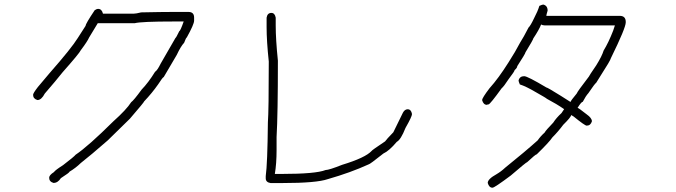

<svg xmlns="http://www.w3.org/2000/svg" viewBox="-20 -687 3040 864"><path d="M421.9 -647Q438 -647 443.4 -625.5H582Q591.8 -625.5 615.2 -631.3Q708.5 -633.3 761.7 -633.3H828.1Q853.5 -633.3 853.5 -607.9V-594.2Q853.5 -577.6 820.3 -518.1Q817.4 -518.1 808.6 -494.6Q793.5 -478.5 775.4 -439.9L716.8 -340.3Q712.4 -339.8 691.4 -307.1Q664.6 -268.6 628.9 -231Q628.9 -227.5 564.5 -152.8L464.8 -55.2Q388.2 11.7 343.8 46.4Q320.3 69.3 293 85.4Q293 89.8 253.9 114.7Q240.2 136.2 220.7 136.2Q201.2 130.4 201.2 112.8Q201.2 101.1 222.7 87.4Q228.5 78.6 263.7 56.2Q312.5 19 320.3 9.3Q377 -28.8 490.2 -141.1Q548.8 -193.4 570.3 -227.1Q582 -235.4 617.2 -283.7Q647.9 -315.4 677.7 -363.8Q688 -370.1 703.1 -400.9L769.5 -516.1Q772 -516.1 787.1 -547.4Q791.5 -547.4 806.6 -590.3H761.7Q614.7 -590.3 585.9 -582.5H419.9L380.9 -518.1Q374 -501.5 343.8 -461.4Q337.9 -447.8 261.7 -361.8L226.6 -318.8Q202.1 -290.5 181.6 -266.1Q166.5 -236.8 148.4 -236.8Q128.9 -242.7 128.9 -260.3Q128.9 -267.6 150.4 -295.4L203.1 -357.9Q301.8 -470.2 330.1 -516.1L365.2 -570.8Q365.2 -580.1 406.2 -641.1Q414.6 -647 421.9 -647Z M1201.2 -628.9Q1216.8 -628.9 1220.7 -607.4V-572.3Q1220.7 -509.8 1230.5 -414.1V-412.1Q1230.5 -173.8 1224.6 -70.3V-11.7Q1224.6 48.8 1216.8 95.7H1248Q1400.9 95.7 1445.3 78.1Q1460.4 78.1 1519.5 54.7Q1624 22.9 1652.3 -7.8Q1652.3 -10.3 1712.9 -50.8Q1718.3 -59.1 1750 -91.8L1793 -179.7Q1801.3 -195.3 1814.5 -195.3Q1830.1 -195.3 1834 -173.8Q1834 -162.6 1804.7 -111.3Q1783.7 -58.1 1765.6 -48.8Q1731 -7.8 1705.1 3.9Q1644 52.7 1638.7 52.7Q1557.6 89.8 1455.1 119.1Q1403.8 136.7 1252 136.7H1197.3Q1175.8 133.3 1175.8 115.2V105.5Q1183.6 50.3 1185.5 -136.7Q1189.5 -188.5 1189.5 -410.2Q1179.7 -502.9 1179.7 -564.5V-607.4Q1183.1 -628.9 1201.2 -628.9Z M2424.8 -666.5Q2444.3 -661.6 2444.3 -639.2Q2438.5 -620.1 2438.5 -615.7H2768.6Q2795.9 -615.7 2795.9 -588.4V-586.4Q2795.9 -561.5 2729.5 -426.3Q2726.6 -414.1 2682.6 -346.2L2663.1 -314.9Q2655.8 -309.6 2627.9 -268.1Q2615.2 -253.9 2602.5 -229Q2596.2 -229 2579.1 -201.7Q2583 -201.7 2620.1 -172.4Q2643.6 -155.8 2643.6 -141.1Q2637.7 -121.6 2620.1 -121.6Q2611.8 -121.6 2561.5 -162.6L2551.8 -168.5H2549.8Q2549.8 -160.2 2514.6 -125.5Q2491.7 -94.7 2465.8 -68.8Q2451.2 -46.9 2395.5 7.3Q2390.1 7.3 2352.5 42.5Q2348.6 42.5 2278.3 103Q2205.1 157.7 2196.3 157.7Q2180.7 157.7 2174.8 136.2Q2174.8 118.7 2213.9 97.2Q2235.4 84.5 2252.9 67.9Q2343.3 -4.9 2399.4 -55.2Q2412.6 -74.2 2430.7 -90.3Q2436 -100.6 2469.7 -135.3Q2483.4 -156.7 2506.8 -178.2L2518.6 -195.8Q2484.9 -219.2 2440.4 -242.7Q2440.4 -244.6 2391.6 -272Q2347.2 -298.3 2319.3 -307.1Q2313.5 -320.3 2313.5 -324.7Q2318.4 -344.2 2338.9 -344.2Q2353.5 -344.2 2438.5 -293.5Q2443.4 -293.5 2502.9 -256.3L2545.9 -229H2547.9Q2547.9 -233.4 2575.2 -266.1Q2578.1 -274.9 2629.9 -342.3Q2630.4 -345.2 2663.1 -393.1Q2689 -434.6 2696.3 -459.5Q2718.3 -495.1 2739.3 -549.3L2747.1 -572.8H2430.7Q2422.4 -572.8 2415 -576.7Q2406.2 -553.7 2379.9 -514.2Q2379.9 -509.3 2344.7 -451.7Q2344.7 -446.3 2307.6 -389.2Q2307.6 -381.8 2295.9 -371.6Q2295.9 -366.2 2268.6 -330.6Q2247.1 -297.4 2237.3 -289.6Q2186.5 -219.2 2178.7 -217.3Q2174.3 -217.3 2170.9 -215.3Q2155.3 -215.3 2149.4 -236.8Q2150.4 -247.1 2182.6 -289.6Q2223.6 -335 2268.6 -406.7Q2298.8 -453.6 2321.3 -496.6Q2335.4 -518.1 2358.4 -563Q2367.2 -570.8 2383.8 -606Q2399.4 -635.3 2407.2 -660.6Q2420.4 -666.5 2424.8 -666.5Z"/></svg>

Font: CEF Fonts CJK Mono
Style: Regular
Weight: 400
Designer: PartyBoss (派对大魔王)
Version: Release 2.25